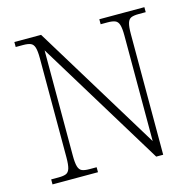

<svg xmlns="http://www.w3.org/2000/svg" viewBox="-104 -822 947 930"><g transform="rotate(-15 369.0 -357.0)"><path d="M47 0V-25H84Q109 -25 122 -30.5Q135 -36 140.5 -54Q146 -72 146 -109V-606Q146 -642 140.5 -660Q135 -678 121.5 -683.5Q108 -689 84 -689H47V-714H181L570 -77V-606Q570 -642 564.5 -660Q559 -678 545.5 -683.5Q532 -689 508 -689H473V-714H699V-689H664Q639 -689 626 -683.5Q613 -678 607.5 -660Q602 -642 602 -605V0H567L178 -637V-109Q178 -72 183.5 -54Q189 -36 202 -30.5Q215 -25 240 -25H275V0Z"/></g></svg>

Font: Noto Serif Malayalam ExtraLight
Style: Regular
Weight: 200
Designer: Indian type Foundry, Jelle Bosma, Monotype Design Team
Foundry: Monotype Imaging Inc.
Version: Version 2.104; ttfautohint (v1.8.4.7-5d5b)